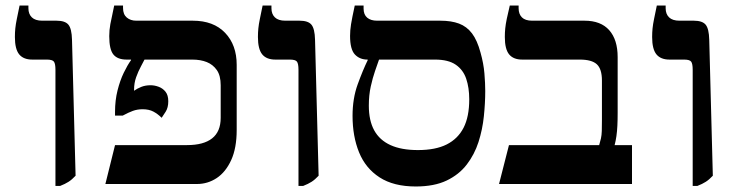

<svg xmlns="http://www.w3.org/2000/svg" viewBox="-20 -667 2669 696"><path d="M181 7V-414Q181 -436 175.5 -443.5Q170 -451 150 -451H97Q65 -451 49.5 -470Q34 -489 34 -533Q34 -549 35.5 -564Q37 -579 41 -598.5Q45 -618 51 -647H83V-637Q83 -616 95.5 -604Q108 -592 133 -592H185Q216 -592 228 -577.5Q240 -563 241 -523L254 -30Q241 -16 228.5 -8Q216 0 198 7Z M362 0 397 -141H658Q718 -141 749 -165.5Q780 -190 780 -240V-358Q780 -393 766 -413Q752 -433 729.5 -442Q707 -451 677 -451H439Q406 -451 391 -469.5Q376 -488 376 -536Q376 -558 380 -579.5Q384 -601 394 -647H426V-638Q426 -615 439.5 -603.5Q453 -592 474 -592H679Q754 -592 796 -548Q838 -504 838 -432V-196Q838 -130 818 -86.5Q798 -43 765.5 -21.5Q733 0 694 0ZM566 -240Q552 -254 536 -262.5Q520 -271 497 -271Q478 -271 461.5 -265Q445 -259 425 -248H397V-262Q397 -303 406 -339Q415 -375 428.5 -403Q442 -431 455 -449V-469H508V-459Q501 -445 491 -426.5Q481 -408 473.5 -387Q466 -366 466 -342V-338Q477 -346 492 -352Q507 -358 526 -358Q540 -358 555 -352.5Q570 -347 580 -334.5Q590 -322 590 -300Q590 -277 580.5 -262Q571 -247 566 -240Z M1062 7V-414Q1062 -436 1056.5 -443.5Q1051 -451 1031 -451H978Q946 -451 930.5 -470Q915 -489 915 -533Q915 -549 916.5 -564Q918 -579 922 -598.5Q926 -618 932 -647H964V-637Q964 -616 976.5 -604Q989 -592 1014 -592H1066Q1097 -592 1109 -577.5Q1121 -563 1122 -523L1135 -30Q1122 -16 1109.5 -8Q1097 0 1079 7Z M1487 9Q1407 9 1356 -24Q1305 -57 1281.5 -115Q1258 -173 1258 -247Q1258 -310 1276.5 -361Q1295 -412 1313 -449V-476H1354V-451Q1348 -434 1339.5 -409.5Q1331 -385 1324 -353.5Q1317 -322 1317 -284Q1317 -230 1336.5 -194.5Q1356 -159 1395.5 -141Q1435 -123 1495 -123Q1559 -123 1599.5 -143.5Q1640 -164 1660.5 -204Q1681 -244 1681 -307Q1681 -349 1670 -381.5Q1659 -414 1632 -432.5Q1605 -451 1557 -451H1312Q1284 -451 1266.5 -469.5Q1249 -488 1249 -537Q1249 -557 1252.5 -579Q1256 -601 1266 -647H1298V-636Q1298 -614 1311 -603Q1324 -592 1347 -592H1576Q1616 -592 1644 -581.5Q1672 -571 1691 -546Q1710 -521 1722 -476Q1733 -437 1736 -401Q1739 -365 1739 -337Q1739 -294 1734 -245.5Q1729 -197 1714.5 -152Q1700 -107 1672 -70.5Q1644 -34 1599 -12.5Q1554 9 1487 9Z M1789 0 1825 -141H2152Q2156 -154 2158.5 -165.5Q2161 -177 2161.5 -192.5Q2162 -208 2162 -232V-375Q2162 -417 2143.5 -434Q2125 -451 2082 -451H1873Q1841 -451 1825.5 -470Q1810 -489 1810 -533Q1810 -549 1811.5 -564Q1813 -579 1817 -598.5Q1821 -618 1828 -647H1860V-637Q1860 -616 1872 -604Q1884 -592 1909 -592H2099Q2158 -592 2188.5 -557.5Q2219 -523 2219 -460V-258Q2219 -232 2218 -211.5Q2217 -191 2214.5 -173.5Q2212 -156 2208 -141H2271V0Z M2491 7V-414Q2491 -436 2485.5 -443.5Q2480 -451 2460 -451H2407Q2375 -451 2359.5 -470Q2344 -489 2344 -533Q2344 -549 2345.5 -564Q2347 -579 2351 -598.5Q2355 -618 2361 -647H2393V-637Q2393 -616 2405.5 -604Q2418 -592 2443 -592H2495Q2526 -592 2538 -577.5Q2550 -563 2551 -523L2564 -30Q2551 -16 2538.5 -8Q2526 0 2508 7Z"/></svg>

Font: Noto Serif Hebrew SemiBold
Style: Regular
Weight: 600
Version: Version 2.003